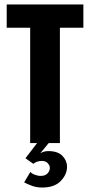

<svg xmlns="http://www.w3.org/2000/svg" viewBox="-20 -640 403 859"><path d="M115 -516H10V-620H353V-516H248V0H115ZM169 199Q145 199 125 192Q105 185 88 176L116 129Q121 136 135 141.5Q149 147 162 147Q182 147 192.5 136Q203 125 203 111Q203 101 194 90.5Q185 80 167 80Q155 80 144.5 84Q134 88 129 93L94 68L146 0H198L160 46Q176 36 196 36Q239 36 259.5 57.5Q280 79 280 106Q280 140 252 169.5Q224 199 169 199Z"/></svg>

Font: Smooch Sans Thin ExtraBold
Style: Regular
Weight: 800
Version: Version 1.010